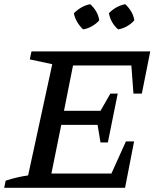

<svg xmlns="http://www.w3.org/2000/svg" viewBox="-36 -895 747 915"><path d="M-16 0 -9 -34Q46 -52 98 -59L213 -589L106 -612L114 -650H680L640 -449H600L590 -583H312L269 -367H443L490 -449H525L478 -216H443L429 -300H256L209 -68H495L564 -221H603L560 0ZM394 -875Q431 -841 437 -798Q423 -782 402 -770Q381 -758 360 -755Q344 -770 332 -790Q320 -810 316 -832Q332 -848 352 -859.5Q372 -871 394 -875ZM561 -875Q578 -859 589.5 -839.5Q601 -820 604 -798Q589 -781 568.5 -769.5Q548 -758 527 -755Q492 -785 483 -832Q498 -848 518.5 -859.5Q539 -871 561 -875Z"/></svg>

Font: Piazzolla Medium
Style: Italic
Weight: 500
Italic angle: -11.3°
Designer: Juan Pablo del Peral
Foundry: Huerta Tipografica
Version: Version 1.330